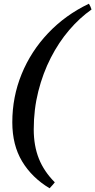

<svg xmlns="http://www.w3.org/2000/svg" viewBox="-20 -835 511 1030"><path d="M471 -784Q407 -739 351 -673.5Q295 -608 252.5 -525Q210 -442 185.5 -345Q161 -248 161 -141Q161 -53 188.5 16Q216 85 274 143Q267 151 263 156.5Q259 162 246 175Q151 118 98.5 30.5Q46 -57 46 -179Q46 -315 96 -437.5Q146 -560 238.5 -657.5Q331 -755 457 -815Q462 -807 465.5 -799Q469 -791 471 -784Z"/></svg>

Font: Poltawski Nowy SemiBold
Style: Italic
Weight: 600
Italic angle: -12°
Version: Version 1.001;gftools[0.9.25]